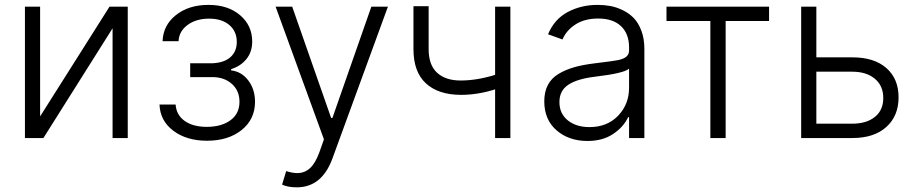

<svg xmlns="http://www.w3.org/2000/svg" viewBox="-20 -573 3805 797"><path d="M146.5 -89.8 434.6 -545.4H510.3V0H447.3V-455.6L160.2 0H83.5V-545.4H146.5Z M642.1 -139.2H709Q711.9 -95.7 746.6 -71Q781.2 -46.4 838.4 -46.4Q898.9 -46.4 936.5 -73.7Q974.1 -101.1 974.1 -150.4Q974.1 -195.8 943.4 -223.9Q912.6 -252 864.7 -252.9H769.5V-310.5H863.8Q911.6 -313 937.3 -336.4Q962.9 -359.9 962.9 -398.9Q962.9 -442.9 931.9 -469.2Q900.9 -495.6 848.1 -495.6Q794.4 -495.6 758.8 -469.5Q723.1 -443.4 721.2 -401.9H654.8Q657.2 -468.3 710.4 -510.5Q763.7 -552.7 845.2 -552.7Q926.8 -552.7 976.8 -509.8Q1026.9 -466.8 1026.9 -400.9Q1026.9 -357.4 1002.9 -327.9Q979 -298.3 939.5 -286.1V-280.8Q982.9 -275.9 1010.7 -239Q1038.6 -202.1 1038.6 -150.4Q1038.6 -78.1 983.2 -33.4Q927.7 11.2 839.4 11.2Q754.4 11.2 699.5 -30.3Q644.5 -71.8 642.1 -139.2Z M1211.9 204.6Q1175.3 204.6 1150.9 193.4L1168 137.2Q1193.8 145.5 1213.9 145.5Q1244.1 145.5 1266.4 125.5Q1288.6 105.5 1305.2 60.5L1324.7 5.4L1124 -545.4H1192.9L1354.5 -83.5H1359.9L1521.5 -545.4H1590.3L1359.4 86.4Q1315.4 204.6 1211.9 204.6Z M2098.6 -545.4V0H2035.2V-202.1Q1963.4 -179.2 1893.1 -179.2Q1798.8 -179.7 1747.6 -227.3Q1696.3 -274.9 1696.3 -369.1V-547.4H1759.3V-369.1Q1759.3 -303.2 1794.4 -271Q1829.6 -238.8 1892.1 -238.8Q1959 -238.8 2035.2 -262.2V-545.4Z M2418.5 12.2Q2341.3 12.2 2290.3 -32Q2239.3 -76.2 2239.3 -152.3Q2239.3 -191.9 2254.2 -220.2Q2269 -248.5 2298.3 -266.1Q2327.6 -283.7 2363.5 -293.9Q2399.4 -304.2 2448.7 -310.1Q2532.7 -320.3 2546.9 -323.7Q2584.5 -332 2589.8 -353Q2591.3 -357.9 2591.3 -363.3V-376Q2591.3 -432.6 2557.9 -464.4Q2524.4 -496.1 2462.9 -496.1Q2407.2 -496.1 2369.1 -471.7Q2331.1 -447.3 2314.9 -409.2L2254.9 -430.7Q2281.2 -493.7 2336.9 -523.2Q2392.6 -552.7 2460.9 -552.7Q2488.3 -552.7 2513.4 -548.1Q2538.6 -543.5 2564.9 -530.8Q2591.3 -518.1 2610.6 -498.3Q2629.9 -478.5 2642.3 -445.6Q2654.8 -412.6 2654.8 -370.6V0H2591.3V-86.4H2587.4Q2567.9 -45.4 2524.7 -16.6Q2481.4 12.2 2418.5 12.2ZM2426.8 -45.4Q2500.5 -45.4 2545.9 -92.8Q2591.3 -140.1 2591.3 -209V-288.1Q2571.8 -269 2448.7 -254.4Q2376 -245.6 2339.1 -221.2Q2302.2 -196.8 2302.2 -149.4Q2302.2 -101.1 2337.2 -73.2Q2372.1 -45.4 2426.8 -45.4Z M2746.6 -485.8V-545.4H3172.4V-485.8H2992.2V0H2928.7V-485.8Z M3368.7 -335H3517.6Q3608.9 -335 3659.4 -290.5Q3710 -246.1 3710 -168.9Q3710 -91.8 3659.2 -45.9Q3608.4 0 3517.6 0H3305.7V-545.4H3368.7ZM3368.7 -275.4V-59.6H3517.6Q3576.7 -59.6 3611.6 -87.6Q3646.5 -115.7 3646.5 -166Q3646.5 -217.3 3611.3 -246.3Q3576.2 -275.4 3517.6 -275.4Z"/></svg>

Font: Interop Light
Style: Regular
Weight: 300
Designer: Rasmus Andersson, Google, Jang Haemin
Foundry: jhaemin
Version: Version 1.007